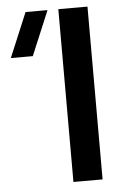

<svg xmlns="http://www.w3.org/2000/svg" viewBox="-52 -758 518 797"><g transform="rotate(-5 206.5 -360.0)"><path d="M221.5 0V-720H343V0ZM99 -535H7.5L85 -720H176.5Z"/></g></svg>

Font: Vela Sans Bd
Style: Bold
Weight: 700
Designer: Principal design: Mikhail Sharanda - project Manrope.
Design modification: Ravid Balaliev
Foundry: Mikhail Sharanda
Version: Version 1.001